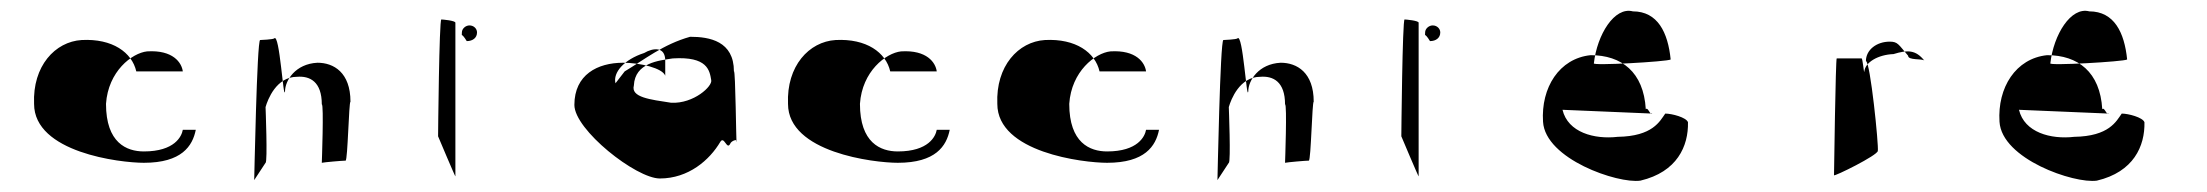

<svg xmlns="http://www.w3.org/2000/svg" viewBox="-20 -372 4080 355"><path d="M43 -180C43 -90 202 -71 246 -71C316 -71 336 -102 342 -132C344 -132 318 -132 318 -132C316 -120 303 -92 246 -92C214 -92 176 -108 176 -180C180 -240 224 -274 252 -277C300 -280 316 -256 318 -240H232C224 -275 188 -301 131 -298C82 -295 40 -250 43 -180Z M450 -39 471 -71C475 -72 471 -174 471 -174C475 -188 491 -230 529 -230C553 -232 575 -221 575 -179C579 -180 575 -71 575 -71C579 -72 613 -75 619 -75C623 -76 625 -184 628 -184C628 -238 597 -256 567 -256C526 -254 507 -223 507 -203C504 -184 497 -312 487 -301C485 -299 462 -298 461 -298C455 -299 450 -32 450 -39Z M790 -120C790 -120 822 -44 822 -46V-330C822 -334 798 -336 796 -336C792 -336 790 -124 790 -120ZM834 -312C834 -302 832 -314 843 -296C854 -296 862 -302 862 -312C862 -319 856 -325 848 -325C841 -325 834 -319 834 -312Z M1042 -178C1042 -132 1156 -42 1200 -42C1253 -42 1292 -76 1312 -110C1319 -121 1324 -94 1330 -106C1332 -112 1345 -116 1342 -110C1341 -105 1340 -244 1337 -240C1337 -296 1292 -304 1256 -304C1206 -290 1172 -262 1135 -240L1118 -218C1113 -238 1134 -262 1171 -274C1188 -284 1210 -286 1210 -260V-232C1205 -246 1164 -256 1132 -256C1085 -256 1042 -234 1042 -178ZM1152 -214C1154 -256 1198 -260 1224 -264C1288 -268 1292 -242 1295 -224C1298 -213 1263 -180 1221 -182C1182 -188 1146 -192 1152 -214Z M1437 -180C1437 -90 1596 -71 1640 -71C1710 -71 1730 -102 1736 -132C1738 -132 1712 -132 1712 -132C1710 -120 1697 -92 1640 -92C1608 -92 1570 -108 1570 -180C1574 -240 1618 -274 1646 -277C1694 -280 1710 -256 1712 -240H1626C1618 -275 1582 -301 1525 -298C1476 -295 1434 -250 1437 -180Z M1824 -180C1824 -90 1983 -71 2027 -71C2097 -71 2117 -102 2123 -132C2125 -132 2099 -132 2099 -132C2097 -120 2084 -92 2027 -92C1995 -92 1957 -108 1957 -180C1961 -240 2005 -274 2033 -277C2081 -280 2097 -256 2099 -240H2013C2005 -275 1969 -301 1912 -298C1863 -295 1821 -250 1824 -180Z M2231 -39 2252 -71C2256 -72 2252 -174 2252 -174C2256 -188 2272 -230 2310 -230C2334 -232 2356 -221 2356 -179C2360 -180 2356 -71 2356 -71C2360 -72 2394 -75 2400 -75C2404 -76 2406 -184 2409 -184C2409 -238 2378 -256 2348 -256C2307 -254 2288 -223 2288 -203C2285 -184 2278 -312 2268 -301C2266 -299 2243 -298 2242 -298C2236 -299 2231 -32 2231 -39Z M2571 -120C2571 -120 2603 -44 2603 -46V-330C2603 -334 2579 -336 2577 -336C2573 -336 2571 -124 2571 -120ZM2615 -312C2615 -302 2613 -314 2624 -296C2635 -296 2643 -302 2643 -312C2643 -319 2637 -325 2629 -325C2622 -325 2615 -319 2615 -312Z M2833 -147C2837 -78 2971 -32 3013 -38C3081 -54 3102 -102 3101 -146C3098 -155 3071 -162 3059 -162C3049 -148 3036 -120 2971 -119C2928 -114 2879 -127 2869 -169L3035 -162C3031 -158 3027 -175 3023 -170C3019 -239 2978 -270 2921 -270C2863 -264 2829 -210 2833 -147ZM2927 -255C2933 -308 2965 -360 2999 -351C3045 -351 3064 -312 3069 -262C3063 -258 2922 -250 2927 -255Z M3371 -48C3371 -45 3452 -85 3452 -93C3454 -102 3438 -259 3430 -259C3430 -280 3450 -295 3474 -295C3489 -295 3490 -290 3508 -269C3508 -260 3534 -264 3538 -260C3522 -280 3507 -280 3481 -272C3453 -271 3428 -257 3427 -239C3426 -238 3424 -264 3422 -264H3376C3374 -264 3371 -51 3371 -48Z M3677 -147C3681 -78 3815 -32 3857 -38C3925 -54 3946 -102 3945 -146C3942 -155 3915 -162 3903 -162C3893 -148 3880 -120 3815 -119C3772 -114 3723 -127 3713 -169L3879 -162C3875 -158 3871 -175 3867 -170C3863 -239 3822 -270 3765 -270C3707 -264 3673 -210 3677 -147ZM3771 -255C3777 -308 3809 -360 3843 -351C3889 -351 3908 -312 3913 -262C3907 -258 3766 -250 3771 -255Z"/></svg>

Font: pokerface
Style: Regular
Weight: 400
Version: Version 1